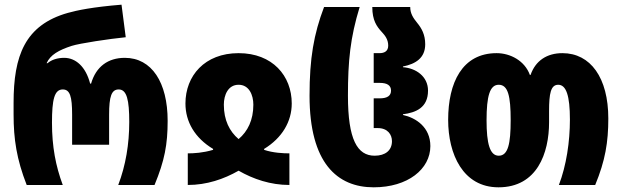

<svg xmlns="http://www.w3.org/2000/svg" viewBox="-20 -790 2656 820"><path d="M94 0H248C218 -81 202 -163 202 -266C202 -364 212 -408 248 -408C279 -408 288 -378 288 -300V-172H446V-300C446 -378 456 -408 487 -408C522 -408 532 -362 532 -269C532 -175 517 -84 485 0H640C683 -104 696 -173 696 -274C696 -438 628 -543 513 -543C442 -543 390 -506 369 -433H365C346 -506 303 -543 254 -543C226 -543 200 -535 183 -520H179C195 -556 231 -576 286 -594C320 -605 447 -624 517 -631L499 -770C376 -760 309 -746 270 -735C86 -683 38 -551 38 -351V-301C38 -196 51 -110 94 0Z M782 0C863 0 936 -25 999 -61C1062 -25 1135 0 1216 0V-135C1191 -135 1146 -137 1108 -150V-154C1185 -201 1226 -271 1226 -348C1226 -466 1144 -563 999 -563C854 -563 772 -466 772 -348C772 -270 812 -201 890 -154V-150C847 -137 807 -135 782 -135ZM999 -196C960 -229 936 -277 936 -343C936 -384 954 -428 999 -428C1044 -428 1062 -384 1062 -343C1062 -277 1038 -229 999 -196Z M1576 10C1722 10 1818 -68 1818 -166C1818 -247 1756 -287 1701 -299V-302C1756 -309 1808 -330 1808 -403C1808 -464 1756 -499 1701 -503V-506C1756 -517 1796 -543 1796 -601C1796 -643 1780 -670 1762 -692C1744 -714 1732 -733 1732 -760H1570C1570 -703 1589 -677 1610 -654C1625 -638 1638 -621 1638 -595C1638 -571 1621 -563 1601 -563H1576V-436H1602C1634 -436 1650 -425 1650 -403C1650 -381 1634 -370 1602 -370H1576V-243H1593C1636 -243 1654 -215 1654 -187C1654 -148 1626 -125 1580 -125C1506 -125 1466 -194 1466 -381C1466 -531 1476 -629 1516 -760H1364C1320 -644 1302 -541 1302 -381C1302 -94 1420 10 1576 10Z M2109 10C2274 10 2325 -136 2325 -268V-316C2325 -390 2332 -428 2364 -428C2398 -428 2414 -382 2414 -279C2414 -185 2399 -84 2367 0H2522C2565 -104 2578 -183 2578 -284C2578 -458 2502 -563 2382 -563C2316 -563 2267 -531 2246 -470H2243C2221 -531 2159 -563 2101 -563C1954 -563 1894 -437 1894 -278C1894 -132 1957 10 2109 10ZM2110 -125C2072 -125 2058 -177 2058 -276C2058 -380 2072 -428 2110 -428C2150 -428 2161 -379 2161 -277C2161 -176 2150 -125 2110 -125Z"/></svg>

Font: Noto Sans Georgian ExtraCondensed Black
Style: Regular
Weight: 900
Width: 2
Designer: Monotype Design Team, Akaki Razmadze
Foundry: Google LLC
Version: Version 2.005